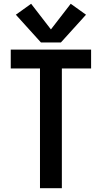

<svg xmlns="http://www.w3.org/2000/svg" viewBox="-20 -998 540 1018"><path d="M192 0H308V-635H463V-735H37V-635H192ZM197 -773H303L436 -920L355 -978L250 -842L145 -978L64 -920Z"/></svg>

Font: Iosevka SS09
Style: Bold
Weight: 700
Monospace: yes
Designer: Belleve Invis
Foundry: Belleve Invis
Version: Version 5.2.1; ttfautohint (v1.8.3)